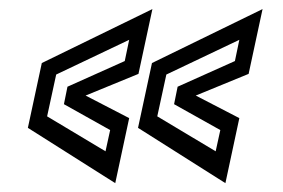

<svg xmlns="http://www.w3.org/2000/svg" viewBox="-20 -522 640 434"><path d="M489.5 -108 292 -233 323.5 -379.5 573.5 -501.5 542 -355 422.5 -306 521 -255ZM467.5 -180 478 -228 373.5 -286.5 381.5 -326 511 -384 521 -432 356 -353.5 335.5 -259ZM240.5 -108 43 -233 74.5 -379.5 324.5 -501.5 293 -355 173.5 -306 272 -255ZM218.5 -180 229 -228 124.5 -286.5 132.5 -326 262 -384 272 -432 107 -353.5 86.5 -259Z"/></svg>

Font: Tourney Thin Medium
Style: Italic
Weight: 500
Italic angle: -12°
Version: Version 1.015